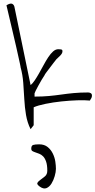

<svg xmlns="http://www.w3.org/2000/svg" viewBox="-20 -732 541 1088"><path d="M16.6 -702.1Q39.1 -715.8 49.8 -710Q60.5 -704.1 62.5 -689.5L153.3 -250Q164.1 -257.8 176.3 -275.9Q188.5 -293.9 201.2 -316.4Q213.9 -338.9 227.1 -363.3Q240.2 -387.7 253.4 -407.7Q266.6 -427.7 280.8 -440.4Q294.9 -453.1 310.5 -453.1Q315.4 -453.1 324.7 -452.1Q334 -451.2 334 -442.4Q334 -434.6 330.1 -428.2Q326.2 -421.9 320.3 -416Q314.5 -410.2 308.6 -404.8Q302.7 -399.4 299.8 -396.5Q293.9 -389.6 283.7 -376Q273.4 -362.3 262.2 -347.7Q251 -333 242.2 -321.3Q233.4 -309.6 232.4 -305.7Q225.6 -295.9 215.8 -279.3Q206.1 -262.7 197.3 -246.6Q188.5 -230.5 182.1 -217.8Q175.8 -205.1 175.8 -203.1V-184.6Q221.7 -184.6 257.8 -188Q293.9 -191.4 328.1 -196.3Q362.3 -201.2 398.4 -204.6Q434.6 -208 479.5 -208Q487.3 -208 494.1 -204.1Q501 -200.2 501 -190.4Q501 -182.6 498 -176.8Q495.1 -170.9 489.3 -162.1Q461.9 -165 418 -163.6Q374 -162.1 327.6 -157.2Q281.2 -152.3 238.3 -143.6Q195.3 -134.8 170.9 -124V-22.5L153.3 0Q134.8 -37.1 127.4 -80.6Q120.1 -124 117.7 -169.9Q115.2 -215.8 111.8 -262.2Q108.4 -308.6 96.7 -350.6Q96.7 -351.6 96.2 -355Q95.7 -358.4 93.3 -369.6Q90.8 -380.9 85.9 -403.3Q81.1 -425.8 72.3 -464.4Q63.5 -502.9 49.8 -561Q36.1 -619.1 16.6 -702.1ZM248 235.4Q248 203.1 241.2 183.6Q234.4 164.1 224.1 153.8Q213.9 143.6 202.1 139.2Q190.4 134.8 180.2 131.3Q169.9 127.9 163.6 124Q157.2 120.1 157.2 110.4Q157.2 92.8 168 89.4Q178.7 85.9 202.1 85.9Q231.4 85.9 250 101.1Q268.6 116.2 279.3 138.2Q290 160.2 293.5 183.6Q296.9 207 296.9 224.6Q296.9 242.2 290 266.1Q283.2 290 271.5 308.6Q259.8 327.1 243.2 334Q226.6 340.8 205.1 325.2Q187.5 312.5 191.9 304.2Q196.3 295.9 209 287.1Q221.7 278.3 234.9 267.1Q248 255.9 248 235.4Z"/></svg>

Font: Waiting for the Sunrise
Style: Regular
Weight: 300
Version: Version 1.001 2001